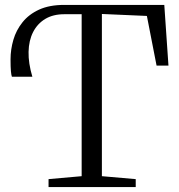

<svg xmlns="http://www.w3.org/2000/svg" viewBox="-20 -763 730 783"><path d="M178 0V-32.5L313 -44.5V-705H242Q196.5 -705 164.5 -685.8Q132.5 -666.5 115 -632.2Q97.5 -598 96.5 -551.5Q95.5 -505 112 -450H28.5Q26 -456.5 24.5 -472.8Q23 -489 23 -521Q23 -561 34.5 -600.5Q46 -640 71.8 -672.2Q97.5 -704.5 139.5 -723.8Q181.5 -743 242 -743H650L667 -495.5H618.5L579 -698L395.5 -706V-44.5L533.5 -32.5V0Z"/></svg>

Font: Merriweather 72pt Light
Style: Regular
Weight: 300
Version: Version 2.100